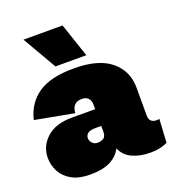

<svg xmlns="http://www.w3.org/2000/svg" viewBox="-134 -833 860 947"><g transform="rotate(-20 296.0 -359.0)"><path d="M311 -310Q311 -330 299.5 -342.5Q288 -355 265 -355Q242 -355 228 -342Q214 -329 212 -300L8 -338Q28 -421 92.5 -465.5Q157 -510 280 -510Q410 -510 474.5 -456Q539 -402 539 -316V-169Q539 -130 578 -130Q586 -130 592 -132L585 -9Q548 10 496 10Q440 10 399.5 -9Q359 -28 343 -68Q327 -33 287.5 -11.5Q248 10 178 10Q121 10 83.5 -10.5Q46 -31 27.5 -65Q9 -99 9 -139Q9 -199 55.5 -242Q102 -285 188 -285H311ZM266 -125Q283 -125 297 -133Q311 -141 311 -168V-197H282Q251 -197 239.5 -187Q228 -177 228 -163Q228 -148 239 -136.5Q250 -125 266 -125ZM301 -728 361 -550H199L96 -728Z"/></g></svg>

Font: Prodigy Sans Black
Style: Regular
Weight: 900
Designer: Wei Huang
Foundry: Wei Huang
Version: Version 1.003; ttfautohint (v1.8.3)